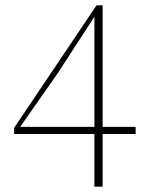

<svg xmlns="http://www.w3.org/2000/svg" viewBox="-20 -682 549 722"><path d="M335 20V-178H33V-201L343 -662H366V-205H490V-178H366V20ZM198 -408 56 -205H335V-619Z"/></svg>

Font: Source Serif 4 SmText ExtraLight
Style: Regular
Weight: 200
Designer: Frank Grießhammer
Foundry: Adobe
Version: Version 4.005;hotconv 1.1.0;makeotfexe 2.6.0